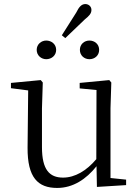

<svg xmlns="http://www.w3.org/2000/svg" viewBox="-20 -913 688 947"><path d="M208 -621C234 -621 257 -639 257 -667C257 -695 234 -713 208 -713C184 -713 161 -695 161 -667C161 -639 184 -621 208 -621ZM285 -739 302 -725 398 -817C419 -834 431 -846 431 -864C431 -882 416 -893 401 -893C383 -893 370 -880 356 -851ZM421 -621C447 -621 469 -639 469 -667C469 -695 447 -713 421 -713C396 -713 374 -695 374 -667C374 -639 396 -621 421 -621ZM458 9 602 0V-27L525 -35V-379L529 -506L519 -518L373 -504V-477L456 -469L455 -128C407 -71 350 -37 291 -37C224 -37 187 -76 187 -187V-379L191 -506L181 -518L34 -504V-478L119 -467L116 -185C115 -37 167 14 262 14C340 14 405 -29 456 -93Z"/></svg>

Font: Noto Serif CJK TC Light
Style: Regular
Weight: 300
Designer: Ryoko NISHIZUKA 西塚涼子 (kana & ideographs); Frank Grießhammer (Latin, Greek & Cyrillic); Wenlong ZHANG 张文龙 (bopomofo); San
Foundry: Adobe
Version: Version 2.001;hotconv 1.1.0;makeotfexe 2.6.0